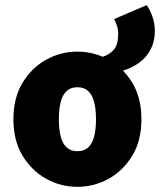

<svg xmlns="http://www.w3.org/2000/svg" viewBox="-20 -712 620 744"><path d="M456 -438 378 -492Q404 -500 421 -519.5Q438 -539 438 -580Q438 -598 433 -613Q428 -628 422 -638L548 -692Q560 -677 570 -649.5Q580 -622 580 -592Q580 -552 564 -521Q548 -490 520 -469.5Q492 -449 456 -438ZM280 12Q216 12 159.5 -19Q103 -50 67.5 -108.5Q32 -167 32 -250Q32 -333 67.5 -391.5Q103 -450 159.5 -481Q216 -512 280 -512Q344 -512 400.5 -481Q457 -450 492.5 -391.5Q528 -333 528 -250Q528 -167 492.5 -108.5Q457 -50 400.5 -19Q344 12 280 12ZM280 -126Q306 -126 322 -141Q338 -156 345 -184Q352 -212 352 -250Q352 -288 345 -316Q338 -344 322 -359Q306 -374 280 -374Q254 -374 238 -359Q222 -344 215 -316Q208 -288 208 -250Q208 -212 215 -184Q222 -156 238 -141Q254 -126 280 -126Z"/></svg>

Font: Source Sans 3 Black
Style: Regular
Weight: 900
Designer: Paul D. Hunt
Foundry: Adobe
Version: Version 3.046;hotconv 1.0.118;makeotfexe 2.5.65603